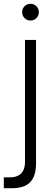

<svg xmlns="http://www.w3.org/2000/svg" viewBox="-30 -750 288 1010"><path d="M130.5 -642C155.5 -642 174.5 -661.5 174.5 -686C174.5 -710.5 155.5 -730 130.5 -730C105.5 -730 86.5 -710.5 86.5 -686C86.5 -661.5 105.5 -642 130.5 -642ZM33 240C120.5 240 159.5 199 159.5 108V-540H101.5V101C101.5 161.5 67.5 183 22.5 183H-10V240Z"/></svg>

Font: Hauora Light
Style: Regular
Weight: 300
Designer: Wayne Shih
Foundry: WCYS
Version: Version 1.001;hotconv 1.0.109;makeotfexe 2.5.65596